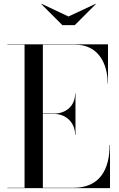

<svg xmlns="http://www.w3.org/2000/svg" viewBox="-20 -981 622 1001"><path d="M337 -895 197 -961 195 -960 305 -850H370L480 -960L478 -961ZM371.5 -278H373.5V-493H371.5C371.5 -426 320.5 -389 263.5 -389H203.5V-748H373.5C490.5 -748 541.5 -652 541.5 -545H543V-750H18.5V-748H108V-2H18.5V0H553.5V-225H551.5C551.5 -98 500.5 -2 363.5 -2H203.5V-387H263.5C320.5 -387 371.5 -345 371.5 -278Z"/></svg>

Font: Bodoni* 96pt
Style: Regular
Weight: 400
Version: Version 2.3